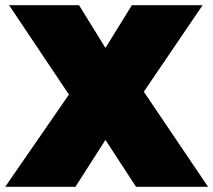

<svg xmlns="http://www.w3.org/2000/svg" viewBox="-25 -721 823 741"><path d="M10 -701H280L382 -536L484 -701H757L530 -367L778 0H500L382 -181L266 0H-5L241 -356Z"/></svg>

Font: Argentum Sans Black
Style: Regular
Weight: 900
Designer: Julieta Ulanovsky (Modified by Cristiano Sobral)
Foundry: Julieta Ulanovsky
Version: Version 1.000; ttfautohint (v1.5.65-e2d9)